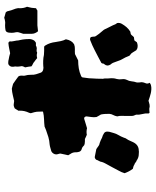

<svg xmlns="http://www.w3.org/2000/svg" viewBox="66 -794 737 909"><g transform="rotate(-90 434.5 -339.5)"><path d="M769 -531Q762 -530 755.5 -529.5Q749 -529 741 -528Q729 -542 729 -558V-598Q731 -605 733.5 -611.5Q736 -618 737 -624Q736 -627 736.5 -629.5Q737 -632 736 -634Q732 -650 735 -669Q738 -681 747 -682Q752 -683 757.5 -683.5Q763 -684 769 -684Q774 -684 778.5 -683.5Q783 -683 788 -684Q792 -684 796.5 -685.5Q801 -687 805 -688Q811 -686 817 -684.5Q823 -683 830 -681Q833 -677 835 -675Q837 -665 840.5 -654.5Q844 -644 848 -634Q849 -630 850 -625Q851 -620 850 -615Q850 -595 857 -580Q856 -575 854.5 -569.5Q853 -564 852 -558Q851 -553 851 -547.5Q851 -542 850 -537Q846 -536 844 -534Q842 -532 839 -531ZM704 -572Q705 -559 697 -546Q693 -542 689.5 -539.5Q686 -537 680 -538H673Q671 -537 670 -536.5Q669 -536 667 -535Q660 -533 653.5 -534.5Q647 -536 639 -532Q633 -534 627 -534Q621 -534 614 -532Q610 -536 605.5 -539Q601 -542 596 -546Q592 -550 586 -552.5Q580 -555 575 -559Q574 -567 573 -574Q572 -581 570 -589Q572 -592 573.5 -596Q575 -600 576 -604Q575 -611 574 -618Q573 -625 574 -633Q575 -635 574 -638.5Q573 -642 573 -645Q572 -654 576 -660Q582 -670 592 -669Q597 -669 600.5 -668.5Q604 -668 607 -667Q615 -666 622.5 -664Q630 -662 637 -660Q648 -662 659.5 -664.5Q671 -667 683 -668Q686 -669 689.5 -666.5Q693 -664 693 -661Q692 -653 694 -645Q696 -637 697 -629Q697 -622 699 -615Q701 -608 702 -600Q703 -593 703.5 -586Q704 -579 704 -572ZM703 -396Q698 -368 679 -357Q668 -353 656.5 -353.5Q645 -354 633 -353L603 -338Q584 -338 565.5 -335Q547 -332 529 -324Q522 -321 522 -313Q521 -303 519.5 -294.5Q518 -286 518 -276Q517 -263 516.5 -249Q516 -235 516 -221Q518 -213 517.5 -206Q517 -199 518 -191Q519 -182 518.5 -173Q518 -164 515 -155Q512 -143 514 -131Q516 -119 511 -108Q505 -97 504 -85Q503 -73 499 -62Q498 -56 498.5 -50Q499 -44 500 -37Q499 -27 495 -18.5Q491 -10 497 1Q488 7 484 7Q476 9 466.5 8.5Q457 8 448 6Q439 4 430 1Q421 -2 412 -5Q408 -4 403.5 -2.5Q399 -1 394 0Q391 0 387.5 0.5Q384 1 381 0Q374 -2 367.5 -1Q361 0 355 0Q354 -2 352.5 -3Q351 -4 352 -6Q353 -20 349 -34.5Q345 -49 346 -64Q340 -75 340 -86Q340 -97 340 -107Q340 -119 340.5 -131Q341 -143 338 -153Q340 -164 344.5 -172Q349 -180 350 -190Q350 -201 349.5 -210.5Q349 -220 347 -230Q344 -235 340.5 -241Q337 -247 335 -251Q333 -264 335 -276Q337 -288 338 -299Q337 -301 337 -303Q337 -305 335 -306Q333 -311 325 -309Q315 -306 304 -302.5Q293 -299 282 -296Q266 -300 251 -297Q247 -299 241.5 -301Q236 -303 231 -306Q226 -306 220 -306Q214 -306 209 -307Q208 -308 206 -308Q204 -308 202 -309Q198 -313 193.5 -316.5Q189 -320 184 -321Q171 -324 169 -339Q168 -342 168 -345Q168 -348 168 -351Q168 -364 160 -375Q158 -377 154 -385Q156 -394 158 -403Q160 -412 162 -422Q162 -426 159 -435Q155 -449 167 -461Q169 -462 170 -463Q171 -464 173 -465Q181 -467 189 -469.5Q197 -472 205 -473Q223 -474 240 -479Q257 -484 273 -490Q277 -492 281.5 -493.5Q286 -495 290 -497Q307 -499 324.5 -499.5Q342 -500 359 -504Q359 -504 361 -506Q361 -524 360 -533.5Q359 -543 353 -562Q354 -564 354 -566.5Q354 -569 355 -570Q366 -593 365 -616Q364 -620 365.5 -622Q367 -624 369 -627L371 -631L373 -634Q375 -637 375.5 -637.5Q376 -638 377 -639Q387 -644 395 -643Q403 -642 411 -641Q425 -644 439 -647.5Q453 -651 469 -652Q474 -651 479.5 -649.5Q485 -648 492 -646Q501 -640 510 -633.5Q519 -627 527 -621Q530 -616 530.5 -612.5Q531 -609 531 -605Q531 -601 530.5 -597.5Q530 -594 531 -590Q535 -578 535 -561Q534 -549 537.5 -537.5Q541 -526 545 -515Q549 -505 562 -503Q565 -503 568 -502.5Q571 -502 574 -503Q588 -504 602 -503.5Q616 -503 629 -500Q639 -499 649 -499Q659 -499 668 -499Q670 -498 671.5 -496.5Q673 -495 674 -493Q687 -472 690 -445Q692 -432 694.5 -420Q697 -408 703 -396ZM780 -153Q782 -141 776 -131Q769 -119 760.5 -109Q752 -99 739 -91Q735 -90 730.5 -89.5Q726 -89 722 -84Q721 -82 718 -79Q715 -76 713 -74Q709 -74 705.5 -73Q702 -72 698 -72Q696 -70 693.5 -66.5Q691 -63 689 -60Q672 -53 657 -59Q656 -60 654.5 -61Q653 -62 651 -63Q646 -70 641.5 -78.5Q637 -87 629 -92Q625 -94 624 -98Q621 -106 617 -114.5Q613 -123 608 -131Q604 -138 601.5 -146Q599 -154 596 -161Q594 -167 591.5 -173Q589 -179 584 -184Q573 -200 585 -214Q588 -216 588 -220Q588 -224 591 -228Q606 -236 621 -244Q636 -252 652 -260Q673 -271 699 -281Q701 -282 704 -281.5Q707 -281 710 -281Q715 -277 715 -270.5Q715 -264 716 -259Q716 -258 717 -256.5Q718 -255 719 -253Q724 -246 729 -239Q734 -232 739 -227Q749 -217 753 -206Q758 -195 764 -184Q770 -173 774 -162Q776 -158 780 -153ZM266 -200Q266 -198 265.5 -195Q265 -192 265 -190Q262 -180 259 -169Q256 -158 250 -148Q246 -142 243 -135Q240 -128 237 -121Q236 -117 234.5 -113.5Q233 -110 231 -108Q226 -101 223 -93.5Q220 -86 216 -78Q203 -51 176 -51Q172 -50 167.5 -50.5Q163 -51 159 -51Q145 -51 132 -59Q131 -61 126 -62Q122 -64 118 -67.5Q114 -71 109 -72Q105 -75 100 -76.5Q95 -78 90 -79Q83 -88 78 -97.5Q73 -107 69 -118Q73 -132 81 -146Q89 -162 98 -178Q107 -194 115 -209Q117 -213 119 -217Q121 -221 122 -225Q123 -233 127 -239.5Q131 -246 133 -253Q141 -261 148 -259L183 -252Q183 -252 189 -248Q194 -244 199.5 -240.5Q205 -237 212 -236Q219 -234 225 -231Q231 -228 237 -225Q249 -222 259 -215Q266 -210 266 -200Z"/></g></svg>

Font: Darumadrop One
Style: Regular
Weight: 400
Version: Version 1.000